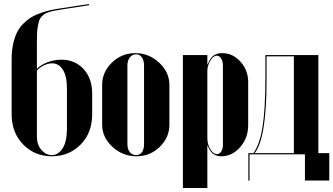

<svg xmlns="http://www.w3.org/2000/svg" viewBox="-20 -770 1663 958"><path d="M38.1 -200.2V-475.1Q38.1 -517.1 45.7 -551.3Q53.2 -585.4 65.7 -609.9Q78.1 -634.3 97.7 -653.3Q117.2 -672.4 137 -684.3Q156.7 -696.3 183.8 -705.6Q210.9 -714.8 233.6 -719.7Q256.3 -724.6 286.1 -729L423.8 -750L424.8 -744.1L289.1 -723.1Q266.1 -719.2 252.9 -716.8Q239.7 -714.4 224.6 -709.7Q209.5 -705.1 202.1 -700Q194.8 -694.8 186.5 -685.8Q178.2 -676.8 175 -666Q171.9 -655.3 168.7 -638.4Q165.5 -621.6 164.8 -601.8Q164.1 -582 164.1 -554.2V-426.8Q183.6 -446.8 217.5 -459.5Q251.5 -472.2 286.1 -472.2Q353 -472.2 396.5 -426Q439.9 -379.9 439.9 -301.8V-200.2Q439.9 -106.9 382.1 -48.6Q324.2 9.8 238.8 9.8Q153.8 9.8 95.9 -48.8Q38.1 -107.4 38.1 -200.2ZM164.1 -418V-87.9Q164.1 -48.3 186.5 -22.2Q209 3.9 238.8 3.9Q270 3.9 292 -29.3Q314 -62.5 314 -127.9V-325.2Q314 -391.6 293.2 -422.9Q272.5 -454.1 240.2 -454.1Q221.2 -454.1 199.7 -444.1Q178.2 -434.1 164.1 -418Z M654.8 -504.9Q723.1 -504.9 774.2 -457.3Q825.2 -409.7 825.2 -346.2V-147.9Q825.2 -83.5 776.9 -36.9Q728.5 9.8 661.1 9.8Q592.3 9.8 541 -37.4Q489.7 -84.5 489.7 -147.9V-346.2Q489.7 -410.6 538.6 -457.8Q587.4 -504.9 654.8 -504.9ZM659.2 -499Q639.6 -499 627.7 -483.4Q615.7 -467.8 615.7 -442.9V-50.8Q615.7 -25.9 627.7 -11Q639.6 3.9 659.2 3.9Q677.7 3.9 688.2 -10.5Q698.7 -24.9 698.7 -50.8V-442.9Q698.7 -468.3 688 -483.6Q677.2 -499 659.2 -499Z M892.6 168V-495.1H1014.6V-449.2H1016.6Q1027.8 -479.5 1044.9 -492.2Q1062 -504.9 1088.4 -504.9Q1141.6 -504.9 1179.9 -462.2Q1218.3 -419.4 1218.3 -360.8V-145Q1218.3 -82 1178.5 -36.1Q1138.7 9.8 1084.5 9.8Q1034.2 9.8 1016.6 -43H1014.6V168ZM1014.6 -80.1Q1014.6 -50.3 1029.5 -25.6Q1044.4 -1 1062.5 -1Q1075.2 -1 1083.7 -13.9Q1092.3 -26.9 1092.3 -46.9V-443.8Q1092.3 -463.9 1083.3 -478Q1074.2 -492.2 1061.5 -492.2Q1044.9 -492.2 1029.8 -467.8Q1014.6 -443.4 1014.6 -417Z M1225.1 130.9H1219.2V-5.9H1244.1Q1275.4 -46.9 1289.8 -135.7Q1304.2 -224.6 1304.2 -383.8V-495.1H1568.4V-5.9H1623V130.9H1501.5V0H1225.1ZM1250.5 -5.9H1446.3V-488.8H1310.1V-373Q1310.1 -78.6 1250.5 -5.9Z"/></svg>

Font: Moniqa Black Display
Style: Regular
Weight: 900
Designer: Rajesh Rajput
Foundry: Rajesh Rajput
Version: Version 1.000